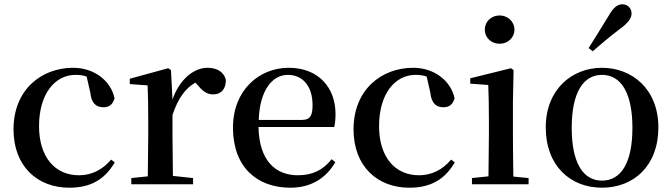

<svg xmlns="http://www.w3.org/2000/svg" viewBox="-20 -859 3133 895"><path d="M303 16C405 16 469 -24 515 -102L498 -115C457 -67 407 -42 348 -42C237 -42 162 -126 162 -271C162 -420 235 -510 332 -510C350 -510 367 -508 384 -502L401 -427C406 -377 429 -359 462 -359C489 -359 506 -372 514 -401C496 -484 418 -543 321 -543C173 -543 43 -441 43 -256C43 -83 155 16 303 16Z M668 0H880V-29L786 -39L784 -232V-323C810 -400 843 -447 891 -474L899 -465C923 -436 943 -419 973 -419C1014 -419 1032 -446 1033 -485C1024 -526 989 -543 947 -543C883 -543 816 -488 784 -395L777 -532L764 -541L585 -492V-467L668 -461C670 -412 671 -369 671 -301V-232L669 -37L592 -29V0Z M1334 16C1429 16 1500 -28 1543 -103L1526 -117C1488 -69 1440 -42 1369 -42C1264 -42 1188 -110 1185 -267H1538C1542 -284 1544 -303 1544 -328C1544 -449 1466 -543 1326 -543C1188 -543 1066 -439 1066 -264C1066 -81 1177 16 1334 16ZM1186 -300C1191 -440 1250 -510 1322 -510C1393 -510 1437 -455 1437 -369C1437 -320 1426 -300 1387 -300Z M1888 16C1990 16 2054 -24 2100 -102L2083 -115C2042 -67 1992 -42 1933 -42C1822 -42 1747 -126 1747 -271C1747 -420 1820 -510 1917 -510C1935 -510 1952 -508 1969 -502L1986 -427C1991 -377 2014 -359 2047 -359C2074 -359 2091 -372 2099 -401C2081 -484 2003 -543 1906 -543C1758 -543 1628 -441 1628 -256C1628 -83 1740 16 1888 16Z M2309 -655C2346 -655 2378 -682 2378 -721C2378 -759 2346 -787 2309 -787C2271 -787 2240 -759 2240 -721C2240 -682 2271 -655 2309 -655ZM2256 0H2444V-29L2373 -36C2372 -93 2371 -177 2371 -232V-385L2374 -532L2362 -541L2172 -494V-469L2256 -463C2258 -414 2259 -367 2259 -300V-232L2257 -37L2180 -29V0Z M2786 16C2933 16 3049 -85 3049 -265C3049 -444 2926 -543 2786 -543C2647 -543 2524 -443 2524 -265C2524 -86 2639 16 2786 16ZM2786 -17C2698 -17 2645 -100 2645 -263C2645 -426 2698 -510 2786 -510C2875 -510 2928 -426 2928 -263C2928 -100 2875 -17 2786 -17ZM2724 -635 2743 -620C2781 -653 2818 -685 2871 -725C2908 -752 2924 -774 2924 -796C2924 -823 2903 -839 2882 -839C2858 -839 2839 -824 2817 -785C2780 -724 2752 -680 2724 -635Z"/></svg>

Font: Noto Serif CJK KR SemiBold
Style: Regular
Weight: 600
Designer: Ryoko NISHIZUKA 西塚涼子 (kana & ideographs); Frank Grießhammer (Latin, Greek & Cyrillic); Wenlong ZHANG 张文龙 (bopomofo); San
Foundry: Adobe
Version: Version 2.001;hotconv 1.1.0;makeotfexe 2.6.0